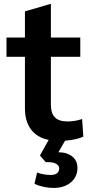

<svg xmlns="http://www.w3.org/2000/svg" viewBox="-20 -685 460 947"><path d="M362 143Q362 187 329.5 214.5Q297 242 244 242Q219 242 192.5 236Q166 230 150 221L163 166Q196 178 230 178Q250 178 261 169.5Q272 161 272 146Q272 130 254 121.5Q236 113 206 115L177 82L220 5Q164 -6 133.5 -46Q103 -86 103 -150V-405H12V-500H103V-629L227 -665H231V-500H376V-405H231V-169Q231 -126 251 -106Q271 -86 312 -86Q351 -86 385 -98L391 -11Q360 4 301 9L268 66Q310 66 336 86.5Q362 107 362 143Z"/></svg>

Font: Sarabun
Style: Bold
Weight: 700
Designer: Suppakit Chalermlarp | Katatrad Co.,Ltd.
Foundry: Cadson Demak Co.,Ltd.
Version: Version 1.000; ttfautohint (v1.6)